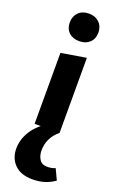

<svg xmlns="http://www.w3.org/2000/svg" viewBox="-180 -713 650 1048"><g transform="rotate(20 144.5 -189.0)"><path d="M69 0V-412L214 -436V0ZM143 -507Q105 -507 82.5 -528.5Q60 -550 60 -586Q60 -622 82.5 -644.5Q105 -667 143 -667Q180 -667 203 -644.5Q226 -622 226 -586Q226 -550 203 -528.5Q180 -507 143 -507ZM160 289Q93 289 57 253Q21 217 21 160Q21 108 52 58Q83 8 153 -33L214 0Q183 26 168.5 56.5Q154 87 154 124Q154 153 168 175Q182 197 214 197Q225 197 237 195Q249 193 260 188L289 250Q262 269 231 279Q200 289 160 289Z"/></g></svg>

Font: Ysabeau Infant ExtraBold
Style: Regular
Weight: 800
Designer: Christian Thalmann (Catharsis Fonts)
Version: Version 2.001;gftools[0.9.30]; featfreeze: ss01,ss02,lnum